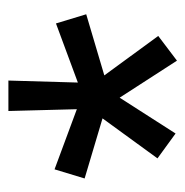

<svg xmlns="http://www.w3.org/2000/svg" viewBox="-12 -740 454 471"><g transform="rotate(-90 215.5 -504.0)"><path d="M161.1 -480 13.7 -523.9 36.1 -597.7 183.6 -543 179.2 -710.9H253.9L249 -540.5L394 -594.2L416.5 -520L266.6 -475.6L363.3 -343.3L302.7 -297.4L211.9 -438L124 -300.8L63 -345.2Z"/></g></svg>

Font: Roboto-o
Style: o-Regular
Weight: 400
Designer: Google
Version: Version 2.134; 2016; ttfautohint (v1.6)